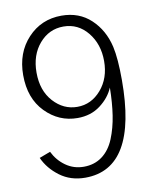

<svg xmlns="http://www.w3.org/2000/svg" viewBox="-84 -800 716 883"><g transform="rotate(-10 273.5 -358.5)"><path d="M105.5 -497.1Q105.5 -413.1 152.3 -361.3Q199.2 -309.6 263.7 -309.6Q329.1 -309.6 375 -362.8Q420.9 -416 420.9 -496.1Q420.9 -575.2 376.5 -629.9Q332 -684.6 263.7 -684.6Q196.3 -684.6 150.9 -631.8Q105.5 -579.1 105.5 -497.1ZM51.8 -108.4 103.5 -127.9Q124 -85.9 161.1 -59.6Q198.2 -33.2 245.1 -33.2Q294.9 -33.2 331.1 -60.1Q367.2 -86.9 387.2 -135.7Q407.2 -184.6 416 -242.2Q424.8 -299.8 425.8 -371.1Q407.2 -326.2 362.8 -292.5Q318.4 -258.8 255.9 -258.8Q168.9 -258.8 106 -323.2Q43 -387.7 43 -496.1Q43 -600.6 106 -668Q168.9 -735.4 263.7 -735.4Q345.7 -735.4 400.4 -684.1Q455.1 -632.8 473.6 -552.7Q486.3 -496.1 486.3 -395.5Q486.3 17.6 243.2 17.6Q174.8 17.6 125 -19.5Q75.2 -56.6 51.8 -108.4Z"/></g></svg>

Font: Gothic A1 Light
Style: Regular
Weight: 300
Version: Version 2.50